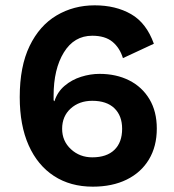

<svg xmlns="http://www.w3.org/2000/svg" viewBox="-20 -690 653 720"><path d="M335 -670Q414 -670 471.5 -637Q529 -604 557 -526L441 -472Q429 -511 401.5 -533.5Q374 -556 326 -556Q258 -556 219.5 -493.5Q181 -431 181 -331V-314L184 -310Q195 -345 222 -368Q249 -391 284 -402Q319 -413 353 -413Q416 -413 464.5 -388.5Q513 -364 540.5 -318Q568 -272 568 -208Q568 -141 538.5 -92Q509 -43 455 -16.5Q401 10 328 10Q244 10 182.5 -30Q121 -70 87.5 -145Q54 -220 54 -326Q54 -441 91 -517.5Q128 -594 192 -632Q256 -670 335 -670ZM326 -312Q277 -312 245 -283Q213 -254 213 -207Q213 -161 246 -130.5Q279 -100 326 -100Q380 -100 409 -128Q438 -156 438 -207Q438 -256 409 -284Q380 -312 326 -312Z"/></svg>

Font: Work Sans SemiBold
Style: Regular
Weight: 600
Designer: Wei Huang
Foundry: Wei Huang
Version: Version 2.010; ttfautohint (v1.8.3)